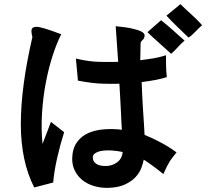

<svg xmlns="http://www.w3.org/2000/svg" viewBox="-20 -829 1040 931"><path d="M227 -238 291 -188Q271 -125 256.5 -60Q242 5 238 56L146 80Q81 -47 81 -227Q81 -407 137 -649Q133 -666 132.5 -675.5Q132 -685 135 -690Q138 -695 143 -696.5Q148 -698 156 -699Q170 -699 198 -690.5Q226 -682 277 -663Q255 -620 235.5 -560Q216 -500 202.5 -430Q189 -360 184 -283.5Q179 -207 186 -131Q197 -158 207 -185Q217 -212 227 -238ZM695 -673 761 -731Q790 -708 818 -683Q846 -658 875 -632Q855 -615 842 -600Q829 -585 810 -568Q781 -595 753 -619.5Q725 -644 695 -673ZM787 -753 855 -809Q881 -783 908 -759Q935 -735 960 -707Q944 -693 925.5 -673.5Q907 -654 894 -647Q867 -673 840 -699Q813 -725 787 -753ZM575 -92Q546 -98 519.5 -99.5Q493 -101 473 -97.5Q453 -94 441 -85.5Q429 -77 430 -64Q430 -47 445.5 -35.5Q461 -24 492 -24Q524 -24 548 -42Q572 -60 575 -92ZM681 -175Q721 -159 762.5 -136.5Q804 -114 836 -90Q825 -76 817 -66Q809 -56 802.5 -45.5Q796 -35 789 -21Q782 -7 772 15Q758 3 746.5 -5.5Q735 -14 724.5 -22Q714 -30 703 -37.5Q692 -45 677 -55Q674 -38 665.5 -15Q657 8 638 29Q619 50 586 65.5Q553 81 501 82Q464 82 432.5 72Q401 62 378.5 43.5Q356 25 343 -1Q330 -27 330 -59Q331 -108 352.5 -138.5Q374 -169 408.5 -184Q443 -199 486 -202Q529 -205 571 -200Q570 -211 569 -231Q568 -251 567 -275Q566 -299 564.5 -324Q563 -349 562 -370Q561 -391 560 -405.5Q559 -420 559 -423Q536 -422 483.5 -423Q431 -424 358 -438L348 -545Q411 -530 462 -529Q513 -528 553 -529L541 -702Q593 -697 623 -690Q653 -683 666.5 -675.5Q680 -668 681 -659Q682 -650 676 -640Q664 -629 662 -622Q662 -617 661.5 -606.5Q661 -596 661 -583.5Q661 -571 660.5 -558.5Q660 -546 660 -537Q681 -540 696.5 -542Q712 -544 726 -546.5Q740 -549 754 -552.5Q768 -556 785 -561Q785 -542 785 -528.5Q785 -515 785.5 -503.5Q786 -492 786.5 -481Q787 -470 789 -455Q776 -451 764 -448Q752 -445 737.5 -442Q723 -439 706 -436.5Q689 -434 667 -431Q668 -403 669.5 -367.5Q671 -332 673.5 -296.5Q676 -261 678 -228.5Q680 -196 681 -175Z"/></svg>

Font: D2Coding
Style: Bold
Weight: 700
Monospace: yes
Designer: Yong-Rak Park; Jeong-Hwan Yoon; Sang-Min Lee;
Foundry: NHN Corporation
Version: Version 1.3.2; Build 20180524